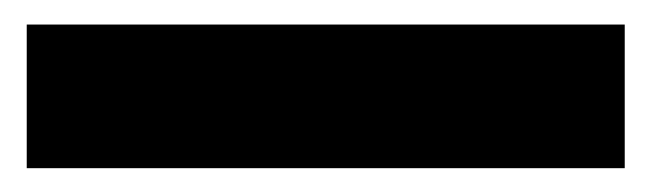

<svg xmlns="http://www.w3.org/2000/svg" viewBox="-20 -924 536 158"><path d="M2 -903.8H494.1V-785.6H2Z"/></svg>

Font: Goblin One
Style: Regular
Weight: 400
Designer: Riccardo De Franceschi
Foundry: Sorkin Type Co.
Version: Version 1.001